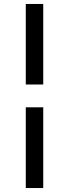

<svg xmlns="http://www.w3.org/2000/svg" viewBox="-20 -832 348 968"><path d="M198 -812V-406H110V-812ZM198 -291V116H110V-291Z"/></svg>

Font: Amiko
Style: Regular
Weight: 400
Designer: Pablo Impallari, Rodrigo Fuenzalida, Andres Torresi
Foundry: Impallari Type
Version: Version 1.001; ttfautohint (v1.3)